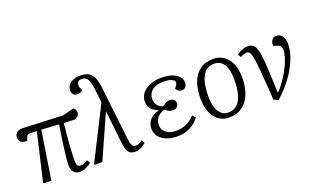

<svg xmlns="http://www.w3.org/2000/svg" viewBox="-84 -1227 2762 1690"><g transform="rotate(-20 1297.0 -382.0)"><path d="M438 14Q399 14 378 -8Q357 -30 357 -76Q357 -100 362 -150.5Q367 -201 377.5 -274.5Q388 -348 402 -442Q362 -444 321 -446.5Q280 -449 240 -452L169 0H102L94 -5L198 -453Q175 -454 159 -455Q143 -456 134 -456Q121 -456 112.5 -450Q104 -444 99 -428L89 -402Q72 -401 58 -404Q44 -407 34.5 -414Q25 -421 19.5 -432Q14 -443 14 -456Q14 -478 24 -492.5Q34 -507 50.5 -514Q67 -521 87 -520L463 -504L568 -531Q580 -522 586 -512Q592 -502 592 -488Q592 -474 585 -462Q578 -450 565.5 -442.5Q553 -435 535 -435Q524 -435 500 -436.5Q476 -438 445 -439Q440 -384 435 -332Q430 -280 427 -234.5Q424 -189 422.5 -153.5Q421 -118 421 -95Q421 -72 425.5 -59Q430 -46 439 -41Q448 -36 461 -36Q474 -36 489.5 -42Q505 -48 525 -61L543 -32Q526 -18 508.5 -7.5Q491 3 474 8.5Q457 14 438 14Z M952 14Q926 14 908 4Q890 -6 879.5 -30.5Q869 -55 864 -99L830 -408L827 -404L647 0H579L571 -5L819 -496L805 -623Q800 -669 790.5 -696.5Q781 -724 765.5 -736.5Q750 -749 726 -749Q703 -749 691.5 -738Q680 -727 680 -708Q680 -697 682.5 -688.5Q685 -680 690 -668L696 -657Q688 -648 676.5 -641.5Q665 -635 647 -635Q626 -635 611 -649Q596 -663 596 -689Q596 -714 610 -735Q624 -756 653 -769Q682 -782 727 -782Q759 -782 783.5 -773Q808 -764 825 -744.5Q842 -725 852.5 -693.5Q863 -662 868 -618L925 -121Q929 -87 935 -68Q941 -49 950 -41.5Q959 -34 972 -34Q988 -34 1002.5 -40.5Q1017 -47 1036 -61L1055 -32Q1031 -11 1005.5 1.5Q980 14 952 14Z M1351 14Q1290 14 1246 -3.5Q1202 -21 1177.5 -52.5Q1153 -84 1153 -126Q1153 -159 1166.5 -185Q1180 -211 1205.5 -229.5Q1231 -248 1268 -258V-260Q1237 -271 1217.5 -287Q1198 -303 1189 -324Q1180 -345 1180 -372Q1180 -414 1206 -447.5Q1232 -481 1278.5 -500.5Q1325 -520 1387 -520Q1447 -520 1487.5 -505Q1528 -490 1549.5 -465Q1571 -440 1571 -410Q1571 -384 1557.5 -369Q1544 -354 1521 -354Q1510 -354 1500 -358Q1490 -362 1482.5 -369.5Q1475 -377 1469 -387Q1485 -407 1491 -417Q1497 -427 1497 -436Q1497 -457 1469 -469Q1441 -481 1391 -481Q1347 -481 1315.5 -467.5Q1284 -454 1266.5 -429Q1249 -404 1249 -370Q1249 -338 1266 -313.5Q1283 -289 1318 -277Q1335 -292 1352.5 -301Q1370 -310 1389 -310Q1412 -310 1427 -297.5Q1442 -285 1442 -265Q1442 -245 1427.5 -230Q1413 -215 1388 -215Q1372 -215 1354.5 -222.5Q1337 -230 1317 -246Q1268 -232 1246.5 -202Q1225 -172 1225 -136Q1225 -107 1240 -84.5Q1255 -62 1284 -49Q1313 -36 1355 -36Q1405 -36 1446.5 -54Q1488 -72 1529 -115L1555 -87Q1528 -53 1496 -30.5Q1464 -8 1428 3Q1392 14 1351 14Z M1832 14Q1775 14 1734 -16.5Q1693 -47 1671 -102Q1649 -157 1649 -230Q1649 -315 1673.5 -380.5Q1698 -446 1748 -483Q1798 -520 1874 -520Q1929 -520 1970.5 -491Q2012 -462 2035.5 -408Q2059 -354 2059 -278Q2059 -216 2045 -163Q2031 -110 2002.5 -70Q1974 -30 1931.5 -8Q1889 14 1832 14ZM1840 -30Q1892 -30 1924.5 -61.5Q1957 -93 1972 -150.5Q1987 -208 1987 -285Q1987 -346 1974 -389Q1961 -432 1934 -454.5Q1907 -477 1865 -477Q1826 -477 1799 -459Q1772 -441 1754.5 -407Q1737 -373 1729 -327Q1721 -281 1721 -224Q1721 -162 1735 -118.5Q1749 -75 1776 -52.5Q1803 -30 1840 -30Z M2291 18 2249 -2Q2248 -33 2246 -62.5Q2244 -92 2241.5 -124.5Q2239 -157 2236 -196Q2233 -235 2229 -284Q2223 -357 2216 -397.5Q2209 -438 2198 -454.5Q2187 -471 2169 -471Q2156 -471 2141 -466Q2126 -461 2109 -451L2093 -481Q2106 -492 2123.5 -500.5Q2141 -509 2160 -514.5Q2179 -520 2196 -520Q2222 -520 2239.5 -509.5Q2257 -499 2268 -474.5Q2279 -450 2285.5 -407Q2292 -364 2296 -298Q2298 -262 2300 -221Q2302 -180 2303.5 -136Q2305 -92 2306 -45Q2327 -62 2350.5 -92.5Q2374 -123 2397.5 -160Q2421 -197 2440 -236.5Q2459 -276 2471 -314Q2483 -352 2483 -384Q2483 -407 2473 -418.5Q2463 -430 2441 -437L2410 -447Q2408 -481 2422.5 -500.5Q2437 -520 2465 -520Q2499 -520 2519 -494Q2539 -468 2539 -414Q2539 -351 2508.5 -275.5Q2478 -200 2422.5 -124Q2367 -48 2291 18Z"/></g></svg>

Font: Literata 24pt Light
Style: Italic
Weight: 300
Italic angle: -2°
Designer: Latin by Veronika Burian and Jose Scaglione. Greek by Irene Vlachou. Cyrillic by Vera Evstafieva
Foundry: TypeTogether
Version: Version 3.103;gftools[0.9.29]